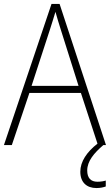

<svg xmlns="http://www.w3.org/2000/svg" viewBox="-20 -828 557 973"><path d="M422 36C422 -11 456 -52 504 -93H517L282 -808H241L0 -93H40L129 -357H390L474 -100C420 -58 387 -9 387 42C387 96 419 125 469 125C489 125 505 121 516 117V87C507 90 491 93 474 93C440 93 422 74 422 36ZM288 -678 378 -393H140L233 -678C242 -707 252 -737 261 -768C270 -735 280 -704 288 -678Z"/></svg>

Font: Noto Sans Kannada UI SemiCondensed ExtraLight
Style: Regular
Weight: 200
Width: 4
Designer: Jelle Bosma - Monotype Design Team
Foundry: Monotype Imaging Inc.
Version: Version 2.005